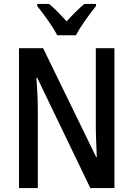

<svg xmlns="http://www.w3.org/2000/svg" viewBox="-20 -960 681 980"><path d="M272 -780H368C390 -825 438 -889 470 -929V-940H410C378 -912 354 -888 320 -851C289 -885 258 -918 230 -940H170V-929C205 -886 250 -824 272 -780ZM564 0V-714H469V-319C469 -273 472 -212 474 -158H471L200 -714H77V0H173V-400C173 -450 170 -507 166 -563H170L441 0Z"/></svg>

Font: Noto Sans Thai Looped Condensed Medium
Style: Regular
Weight: 500
Width: 3
Designer: Sasikarn Vongin, Ben Mitchell
Foundry: The Fontpad Ltd
Version: Version 1.001